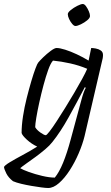

<svg xmlns="http://www.w3.org/2000/svg" viewBox="-81 -740 555 960"><path d="M160 200Q148 200 125.5 197Q103 194 76.5 189.5Q50 185 25 179Q0 173 -16 166Q-39 148 -49.5 127Q-60 106 -61 95Q-58 87 -31.5 71Q-5 55 32.5 35Q70 15 105 -7Q77 -20 53.5 -41.5Q30 -63 27 -75Q27 -113 34 -158.5Q41 -204 52.5 -249.5Q64 -295 75.5 -334Q87 -373 96.5 -398Q106 -423 110 -427Q117 -436 135 -453.5Q153 -471 172.5 -485.5Q192 -500 202 -500Q218 -500 245 -491.5Q272 -483 303 -468.5Q334 -454 362 -437L375 -500Q384 -500 398 -497.5Q412 -495 423 -487.5Q434 -480 434 -465Q434 -462 433.5 -455.5Q433 -449 430 -438L342 -60Q332 -19 312.5 26.5Q293 72 267.5 111.5Q242 151 214 175.5Q186 200 160 200ZM148 -64Q152 -64 166.5 -82.5Q181 -101 201.5 -132.5Q222 -164 245 -201Q268 -238 290 -275.5Q312 -313 329.5 -345Q347 -377 355 -396Q315 -413 270 -423Q225 -433 184 -437Q172 -424 160 -390.5Q148 -357 136.5 -314Q125 -271 115.5 -228Q106 -185 100.5 -151.5Q95 -118 95 -104Q103 -90 121.5 -77Q140 -64 148 -64ZM193 148Q215 121 234.5 73.5Q254 26 272 -41L324 -233Q338 -286 348 -301L343 -304Q304 -229 263 -155Q222 -81 181 -30Q168 -13 145 6.5Q122 26 97.5 44Q73 62 51.5 77Q30 92 20 101Q33 109 63.5 120Q94 131 130 139.5Q166 148 193 148ZM296 -610Q289 -610 280 -620.5Q271 -631 264.5 -645Q258 -659 258 -669Q258 -678 273 -690Q288 -702 306 -711Q324 -720 333 -720Q341 -720 349 -709Q357 -698 363 -684Q369 -670 369 -660Q369 -650 355 -638.5Q341 -627 323.5 -618.5Q306 -610 296 -610Z"/></svg>

Font: Texturina 72pt 72pt Light
Style: Italic
Weight: 300
Italic angle: -11°
Designer: Guillermo Torres Carreño
Foundry: Omnibus-Type
Version: Version 1.002; ttfautohint (v1.8.3)